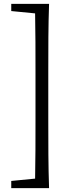

<svg xmlns="http://www.w3.org/2000/svg" viewBox="-20 -797 381 990"><path d="M229 -433C229 -549 229 -665 233 -777H38V-740L161 -728C163 -630 163 -531 163 -433V-172C163 -72 163 27 161 124L38 136V173H233C229 59 229 -58 229 -172Z"/></svg>

Font: Noto Serif CJK JP
Style: Regular
Weight: 400
Designer: Ryoko NISHIZUKA 西塚涼子 (kana & ideographs); Frank Grießhammer (Latin, Greek & Cyrillic); Wenlong ZHANG 张文龙 (bopomofo); San
Foundry: Adobe Systems Incorporated
Version: Version 1.000;PS 1;hotconv 16.6.53;makeotf.lib2.5.65590